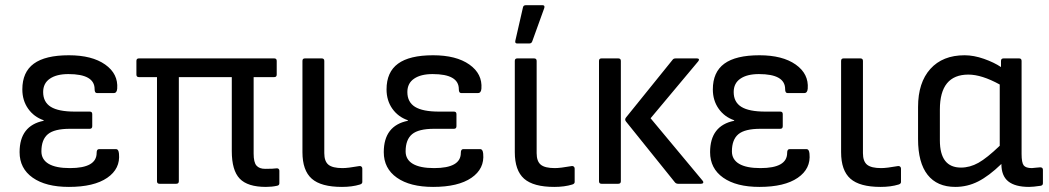

<svg xmlns="http://www.w3.org/2000/svg" viewBox="-20 -715 4082 747"><path d="M248 12.2Q158.2 12.2 107.2 -23.7Q56.2 -59.6 56.2 -123Q56.2 -226.1 149.9 -245.1V-247.1Q111.8 -260.3 89.4 -292.2Q66.9 -324.2 66.9 -367.2Q66.9 -434.6 111.6 -467.3Q156.2 -500 248 -500Q337.9 -500 389.2 -463.9Q440.4 -427.7 436 -370.1Q434.6 -353 422.9 -353H356.9Q348.1 -353 348.1 -368.2Q348.1 -426.8 246.1 -426.8Q200.2 -426.8 174.1 -408.9Q147.9 -391.1 147.9 -356.9Q147.9 -317.9 177.7 -299.3Q207.5 -280.8 271 -280.8H329.1Q338.9 -280.8 338.9 -271V-224.1Q338.9 -213.9 329.1 -213.9H252Q191.4 -213.9 166.3 -192.9Q141.1 -171.9 141.1 -126Q141.1 -94.2 169.2 -77.6Q197.3 -61 252 -61Q356 -61 356 -120.1Q356 -134.8 365.2 -134.8H431.2Q441.4 -134.8 442.9 -117.2Q448.7 -58.6 397.2 -23.2Q345.7 12.2 248 12.2Z M1014.6 12.2Q943.4 12.2 912.6 -20Q881.8 -52.2 881.8 -127V-415H675.8V-9.8Q675.8 0 665.5 0H600.6Q590.8 0 590.8 -9.8V-415H520.5Q510.7 -415 510.7 -424.8V-478Q510.7 -487.8 520.5 -487.8H1046.9Q1056.6 -487.8 1056.6 -478V-424.8Q1056.6 -415 1046.9 -415H966.8V-117.2Q966.8 -83.5 977.8 -70.8Q988.8 -58.1 1011.7 -58.1Q1043.5 -58.1 1056.6 -60.1Q1061 -60.5 1064 -57.9Q1066.9 -55.2 1066.9 -50.8V-2Q1066.9 6.3 1057.6 7.8Q1037.6 12.2 1014.6 12.2Z M1310.5 12.2Q1229 12.2 1192.9 -19.8Q1156.7 -51.8 1156.7 -123V-478Q1156.7 -487.8 1166.5 -487.8H1231.4Q1241.7 -487.8 1241.7 -478V-119.1Q1241.7 -87.4 1257.8 -74.2Q1273.9 -61 1312.5 -61Q1333.5 -61 1377.4 -68.8Q1382.8 -69.8 1386.2 -66.9Q1389.6 -64 1389.6 -59.1V-6.8Q1389.6 0 1380.4 2.9Q1350.1 12.2 1310.5 12.2Z M1665 12.2Q1575.2 12.2 1524.2 -23.7Q1473.1 -59.6 1473.1 -123Q1473.1 -226.1 1566.9 -245.1V-247.1Q1528.8 -260.3 1506.3 -292.2Q1483.9 -324.2 1483.9 -367.2Q1483.9 -434.6 1528.6 -467.3Q1573.2 -500 1665 -500Q1754.9 -500 1806.2 -463.9Q1857.4 -427.7 1853 -370.1Q1851.6 -353 1839.8 -353H1773.9Q1765.1 -353 1765.1 -368.2Q1765.1 -426.8 1663.1 -426.8Q1617.2 -426.8 1591.1 -408.9Q1564.9 -391.1 1564.9 -356.9Q1564.9 -317.9 1594.7 -299.3Q1624.5 -280.8 1688 -280.8H1746.1Q1755.9 -280.8 1755.9 -271V-224.1Q1755.9 -213.9 1746.1 -213.9H1668.9Q1608.4 -213.9 1583.3 -192.9Q1558.1 -171.9 1558.1 -126Q1558.1 -94.2 1586.2 -77.6Q1614.3 -61 1668.9 -61Q1772.9 -61 1772.9 -120.1Q1772.9 -134.8 1782.2 -134.8H1848.1Q1858.4 -134.8 1859.9 -117.2Q1865.7 -58.6 1814.2 -23.2Q1762.7 12.2 1665 12.2Z M1991.7 -545.9Q1982.9 -545.9 1984.9 -556.2L2014.6 -686Q2016.1 -694.8 2025.9 -694.8H2090.8Q2100.6 -694.8 2097.7 -684.1L2050.8 -554.2Q2047.9 -545.9 2039.6 -545.9ZM2136.7 12.2Q2055.2 12.2 2019 -19.8Q1982.9 -51.8 1982.9 -123V-478Q1982.9 -487.8 1992.7 -487.8H2057.6Q2067.9 -487.8 2067.9 -478V-119.1Q2067.9 -87.4 2084 -74.2Q2100.1 -61 2138.7 -61Q2159.7 -61 2203.6 -68.8Q2209 -69.8 2212.4 -66.9Q2215.8 -64 2215.8 -59.1V-6.8Q2215.8 0 2206.5 2.9Q2176.3 12.2 2136.7 12.2Z M2618.2 0Q2611.3 0 2606.4 -4.9L2415.5 -242.2Q2409.2 -250 2415.5 -257.8L2597.2 -482.9Q2600.6 -487.8 2609.4 -487.8H2691.4Q2697.3 -487.8 2699 -484.6Q2700.7 -481.4 2696.3 -476.1L2511.2 -254.9L2713.4 -12.2Q2717.8 -6.8 2715.6 -3.4Q2713.4 0 2707.5 0ZM2320.3 0Q2310.5 0 2310.5 -9.8V-478Q2310.5 -487.8 2320.3 -487.8H2385.3Q2395.5 -487.8 2395.5 -478V-9.8Q2395.5 0 2385.3 0Z M2934.6 12.2Q2844.7 12.2 2793.7 -23.7Q2742.7 -59.6 2742.7 -123Q2742.7 -226.1 2836.4 -245.1V-247.1Q2798.3 -260.3 2775.9 -292.2Q2753.4 -324.2 2753.4 -367.2Q2753.4 -434.6 2798.1 -467.3Q2842.8 -500 2934.6 -500Q3024.4 -500 3075.7 -463.9Q3127 -427.7 3122.6 -370.1Q3121.1 -353 3109.4 -353H3043.5Q3034.7 -353 3034.7 -368.2Q3034.7 -426.8 2932.6 -426.8Q2886.7 -426.8 2860.6 -408.9Q2834.5 -391.1 2834.5 -356.9Q2834.5 -317.9 2864.3 -299.3Q2894 -280.8 2957.5 -280.8H3015.6Q3025.4 -280.8 3025.4 -271V-224.1Q3025.4 -213.9 3015.6 -213.9H2938.5Q2877.9 -213.9 2852.8 -192.9Q2827.6 -171.9 2827.6 -126Q2827.6 -94.2 2855.7 -77.6Q2883.8 -61 2938.5 -61Q3042.5 -61 3042.5 -120.1Q3042.5 -134.8 3051.8 -134.8H3117.7Q3127.9 -134.8 3129.4 -117.2Q3135.3 -58.6 3083.7 -23.2Q3032.2 12.2 2934.6 12.2Z M3406.2 12.2Q3324.7 12.2 3288.6 -19.8Q3252.4 -51.8 3252.4 -123V-478Q3252.4 -487.8 3262.2 -487.8H3327.1Q3337.4 -487.8 3337.4 -478V-119.1Q3337.4 -87.4 3353.5 -74.2Q3369.6 -61 3408.2 -61Q3429.2 -61 3473.1 -68.8Q3478.5 -69.8 3481.9 -66.9Q3485.4 -64 3485.4 -59.1V-6.8Q3485.4 0 3476.1 2.9Q3445.8 12.2 3406.2 12.2Z M3696.8 12.2Q3626 12.2 3588.9 -34.9Q3551.8 -82 3551.8 -173.8V-298.8Q3551.8 -393.6 3599.6 -446.8Q3647.5 -500 3732.9 -500Q3768.6 -500 3808.1 -486.1Q3847.7 -472.2 3874.5 -454.1V-478Q3874.5 -487.8 3884.8 -487.8H3944.8Q3954.6 -487.8 3954.6 -478V-116.2Q3954.6 -82 3962.9 -71.5Q3971.2 -61 3994.6 -61Q3998.5 -61 4009.8 -62.5Q4021 -64 4026.9 -64Q4037.6 -64 4037.6 -54.2V-2Q4037.6 6.3 4028.8 7.8Q3999 12.2 3983.9 12.2Q3929.7 12.2 3902.8 -9.3Q3876 -30.8 3876 -77.1Q3827.6 -30.3 3785.6 -9Q3743.7 12.2 3696.8 12.2ZM3636.7 -168.9Q3636.7 -63 3718.8 -63Q3753.4 -63 3786.6 -81.5Q3819.8 -100.1 3869.6 -147.9V-386.2Q3799.3 -424.8 3747.6 -424.8Q3636.7 -424.8 3636.7 -289.1Z"/></svg>

Font: Sofia Sans
Style: Regular
Weight: 400
Designer: Botio Nikoltchev, Ani Petrova
Foundry: lettersoup
Version: Version 4.100